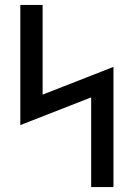

<svg xmlns="http://www.w3.org/2000/svg" viewBox="-20 -755 540 775"><path d="M348 0V-362L62 -250V-735H152V-373L438 -485V0Z"/></svg>

Font: Iosevka SS04 Medium
Style: Regular
Weight: 500
Monospace: yes
Designer: Belleve Invis
Foundry: Belleve Invis
Version: Version 19.0.0; ttfautohint (v1.8.4)